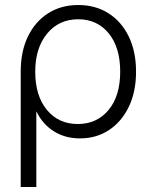

<svg xmlns="http://www.w3.org/2000/svg" viewBox="-20 -545 599 769"><path d="M63 204.1V-258.3Q63 -339.4 92 -399.2Q121.1 -459 172.9 -491.9Q224.6 -524.9 293.5 -524.9Q362.3 -524.9 414.3 -491.9Q466.3 -459 495.6 -398.9Q524.9 -338.9 524.9 -257.8Q524.9 -177.7 496.1 -117.7Q467.3 -57.6 416.7 -24.2Q366.2 9.3 300.3 9.3Q240.2 9.3 195.1 -19.5Q149.9 -48.3 126.5 -97.7H125.5V204.1ZM291.5 -48.3Q368.2 -48.3 414.8 -104.5Q461.4 -160.6 461.4 -257.8Q461.4 -355.5 415.3 -411.6Q369.1 -467.8 293.5 -467.8Q215.8 -467.8 168.5 -410.2Q121.1 -352.5 121.1 -257.8Q121.1 -161.6 167.7 -105Q214.4 -48.3 291.5 -48.3Z"/></svg>

Font: Inter Display Light
Style: Regular
Weight: 300
Designer: Rasmus Andersson
Foundry: rsms
Version: Version 4.000;git-a52131595